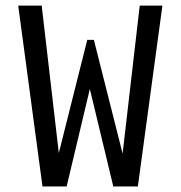

<svg xmlns="http://www.w3.org/2000/svg" viewBox="-20 -675 654 695"><path d="M479 0H390.1L305.2 -353L221.2 0H133.8L45.9 -654.8H130.9L192.9 -121.1L295.9 -530.8H319.8L423.8 -119.1L485.8 -654.8H567.9Z"/></svg>

Font: IntelOne Mono
Style: Regular
Weight: 400
Designer: Fred Shallcrass
Foundry: Frere-Jones Type LLC
Version: Version 1.200;hotconv 1.1.0;makeotfexe 2.6.0;FJTRelease1.2